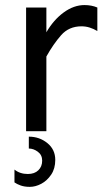

<svg xmlns="http://www.w3.org/2000/svg" viewBox="-20 -518 424 758"><path d="M83 0V-488.3H163.1V0ZM163.1 -294.9V-390.6Q191.4 -439.5 231.4 -468.8Q271.5 -498 313.5 -498Q341.8 -498 364.3 -488.3V-395.5Q349.6 -404.3 334 -409.2Q318.4 -414.1 301.8 -414.1Q252 -414.1 221.2 -378.9Q190.4 -343.8 163.1 -294.9ZM97.7 219.7Q77.1 219.7 62 214.4Q46.9 209 37.1 202.1V151.4Q58.6 168.9 89.8 168.9Q116.2 168.9 131.3 154.3Q146.5 139.6 146.5 116.2Q146.5 93.8 129.4 81.1Q112.3 68.4 93.8 68.4V21.5Q135.7 21.5 167 46.9Q198.2 72.3 198.2 113.3Q198.2 147.5 182.1 171.4Q166 195.3 143.1 207.5Q120.1 219.7 97.7 219.7Z"/></svg>

Font: Sen
Style: Regular
Weight: 400
Designer: Kosal Sen, Philatype
Foundry: Philatype
Version: Version 2.000;gftools[0.9.31]